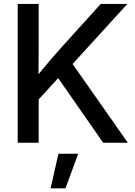

<svg xmlns="http://www.w3.org/2000/svg" viewBox="-20 -748 707 1006"><path d="M149.9 -191.4V-317.9Q174.3 -350.1 199 -380.1Q223.6 -410.2 249.3 -439.9Q274.9 -469.7 302.2 -500L507.8 -727.5H647.5L337.9 -388.2L330.6 -388.7ZM72.8 0V-727.5H182.6V-493.2L181.6 -328.1L182.6 -274.4V0ZM520.5 0 271.5 -357.9 339.4 -442.4 649.9 0ZM245.1 238.8 286.1 57.6H389.6L323.2 238.8Z"/></svg>

Font: Inter 24pt Medium
Style: Regular
Weight: 500
Designer: Rasmus Andersson
Foundry: rsms
Version: Version 4.001;git-66647c0bb